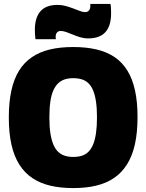

<svg xmlns="http://www.w3.org/2000/svg" viewBox="-20 -950 746 980"><path d="M354 -149Q378 -149 397.5 -155Q417 -161 431.5 -175.5Q446 -190 455.5 -213Q465 -236 470 -270.5Q475 -305 475 -351Q475 -397 470 -431Q465 -465 455.5 -488Q446 -511 431.5 -525Q417 -539 397.5 -545Q378 -551 354 -551Q330 -551 311 -545Q292 -539 277.5 -525.5Q263 -512 252.5 -489Q242 -466 237 -431.5Q232 -397 232 -350Q232 -302 237.5 -268Q243 -234 253 -211Q263 -188 277.5 -174.5Q292 -161 311 -155Q330 -149 354 -149ZM354 10Q290 10 238 -2Q186 -14 146 -40.5Q106 -67 79 -109.5Q52 -152 38.5 -211.5Q25 -271 25 -350Q25 -428 38 -487.5Q51 -547 77 -589Q103 -631 142.5 -658Q182 -685 234.5 -697.5Q287 -710 354 -710Q420 -710 473 -697.5Q526 -685 565 -658.5Q604 -632 630 -590Q656 -548 669 -489Q682 -430 682 -353Q682 -273 668.5 -213Q655 -153 628 -110.5Q601 -68 562 -41.5Q523 -15 471 -2.5Q419 10 354 10ZM161 -750Q159 -763 158.5 -775.5Q158 -788 158 -798Q158 -860 186.5 -892.5Q215 -925 274 -925Q295 -925 315 -919.5Q335 -914 353.5 -907Q372 -900 387.5 -894Q403 -888 415 -888Q423 -888 429 -892Q435 -896 438 -902.5Q441 -909 441 -918Q441 -921 441 -924.5Q441 -928 441 -930H544Q546 -918 546.5 -905.5Q547 -893 547 -882Q547 -818 518 -786Q489 -754 430 -754Q409 -754 389 -760Q369 -766 351.5 -773.5Q334 -781 318 -786.5Q302 -792 289 -792Q278 -792 271 -784Q264 -776 264 -762Q264 -760 264.5 -756.5Q265 -753 265 -750Z"/></svg>

Font: Georama ExtraCondensed Thin ExtraBold
Style: Regular
Weight: 800
Version: Version 1.001